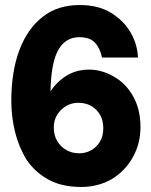

<svg xmlns="http://www.w3.org/2000/svg" viewBox="-20 -732 600 764"><path d="M303 12Q226 12 172.5 -17.5Q119 -47 86 -96Q55 -146 40 -206.5Q25 -267 25 -330Q25 -448 57.5 -533.5Q90 -619 150 -665Q180 -689 217 -700.5Q254 -712 297 -712Q371 -712 421 -681.5Q471 -651 499 -604Q513 -580 520.5 -554.5Q528 -529 529 -503H386Q378 -541 357.5 -562.5Q337 -584 296 -584Q257 -584 231.5 -559Q206 -534 194 -486Q182 -438 181 -368Q204 -405 243.5 -430Q283 -455 335 -455Q385 -455 433.5 -427Q482 -399 510 -348Q539 -297 539 -226Q539 -161 509 -107Q479 -53 426 -20Q371 12 303 12ZM295 -122Q321 -122 342.5 -134Q364 -146 377.5 -168Q391 -190 391 -221Q391 -267 363 -295Q335 -323 291 -323Q266 -323 244 -310.5Q222 -298 208 -276Q194 -254 194 -225Q194 -194 207.5 -171Q221 -148 244 -135Q267 -122 295 -122Z"/></svg>

Font: Rethink Sans ExtraBold
Style: Regular
Weight: 800
Designer: The Rethink Sans project authors (Hans Thiessen). DM Sans designed by Colophon Foundry.
Foundry: Rethink Communications LLC
Version: Version 1.001